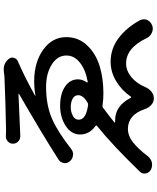

<svg xmlns="http://www.w3.org/2000/svg" viewBox="73 -886 853 1040"><g transform="rotate(-90 500.0 -366.5)"><path d="M439.5 -410.2Q413.1 -410.2 392.1 -398.9Q371.1 -387.7 371.1 -367.2Q371.1 -327.1 450.2 -316.4Q457 -315.4 463.9 -319.3Q503.9 -342.8 503.9 -370.1Q503.9 -388.7 485.8 -399.4Q467.8 -410.2 439.5 -410.2ZM628.9 -772.5Q636.7 -773.4 643.6 -773.4Q678.7 -773.4 700.2 -746.1Q710.9 -733.4 706.1 -717.8Q701.2 -702.1 686.5 -696.3Q606.4 -662.1 501 -603.5Q500 -603.5 500.5 -602.5Q501 -601.6 502 -601.6Q539.1 -608.4 583 -608.4Q684.6 -607.4 751.5 -558.6Q818.4 -509.8 818.4 -434.6Q818.4 -369.1 774.4 -322.3Q730.5 -275.4 663.6 -254.4Q596.7 -233.4 513.7 -233.4Q478.5 -233.4 447.3 -238.3Q439.5 -239.3 434.6 -234.4Q392.6 -203.1 356.4 -173.8Q355.5 -172.9 356 -171.4Q356.4 -169.9 358.4 -169.9Q363.3 -169.9 368.2 -169.9Q446.3 -169.9 489.3 -85.9Q490.2 -83 492.7 -83Q495.1 -83 496.1 -85Q529.3 -133.8 579.6 -164.1Q629.9 -194.3 684.6 -194.3Q754.9 -194.3 811.5 -152.3Q868.2 -110.4 909.2 -37.1Q915 -26.4 915 -14.6Q915 -6.8 912.1 2Q903.3 22.5 882.8 30.3Q874 34.2 864.3 34.2Q853.5 34.2 842.8 29.3Q822.3 20.5 812.5 0Q759.8 -110.4 675.8 -110.4Q636.7 -110.4 602.5 -82.5Q568.4 -54.7 548.8 -8.8Q540 12.7 523.4 26.4Q506.8 40 486.8 40Q466.8 40 451.2 25.9Q435.5 11.7 428.7 -8.8Q397.5 -100.6 321.3 -100.6Q283.2 -100.6 247.6 -72.3Q211.9 -43.9 172.9 7.8Q159.2 24.4 138.7 29.3Q132.8 30.3 126 30.3Q112.3 30.3 99.6 23.4Q83 13.7 80.1 -4.9Q79.1 -7.8 79.1 -10.7Q79.1 -25.4 90.8 -37.1Q234.4 -185.5 336.9 -267.6Q342.8 -271.5 336.9 -276.4Q291 -309.6 291 -359.4Q291 -407.2 337.4 -437.5Q383.8 -467.8 446.3 -467.8Q511.7 -467.8 550.8 -440.9Q589.8 -414.1 589.8 -371.1Q589.8 -346.7 573.2 -323.2Q572.3 -321.3 573.2 -319.3Q574.2 -317.4 576.2 -318.4Q639.6 -329.1 679.2 -359.9Q718.8 -390.6 718.8 -433.6Q718.8 -482.4 669.9 -513.2Q621.1 -543.9 548.8 -543.9Q447.3 -543.9 372.1 -509.8Q305.7 -480.5 212.9 -408.2Q199.2 -397.5 183.6 -397.5Q180.7 -397.5 177.7 -398.4Q158.2 -400.4 146.5 -415Q135.7 -426.8 135.7 -441.4Q135.7 -444.3 136.7 -448.2Q139.6 -466.8 155.3 -476.6Q293.9 -565.4 510.7 -690.4Q511.7 -691.4 511.2 -692.4Q510.7 -693.4 509.8 -693.4Q291 -683.6 285.2 -683.6Q283.2 -683.6 281.2 -683.6Q266.6 -683.6 254.9 -693.4Q241.2 -705.1 241.2 -723.6Q241.2 -739.3 252.9 -750.5Q264.6 -761.7 280.3 -761.7Q281.2 -761.7 282.2 -761.7Q301.8 -760.7 316.4 -760.7Q345.7 -760.7 459 -764.2Q572.3 -767.6 605.5 -769.5Q616.2 -770.5 628.9 -772.5Z"/></g></svg>

Font: Gen Jyuu Gothic Medium
Style: Regular
Weight: 500
Designer: [Source Han Sans]
Ryoko NISHIZUKA  (kana & ideographs); Paul D. Hunt (Latin, Greek & Cyrillic); Wenlong ZHANG  (bopomofo
Version: Version 1.002.20150607